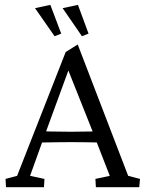

<svg xmlns="http://www.w3.org/2000/svg" viewBox="-20 -775 602 795"><path d="M4.9 0 2.9 -34.2 50.8 -46.9 252 -559.6 301.8 -590.8 510.7 -46.9 559.6 -34.2 556.6 0H377L375 -34.2L434.6 -46.9L376 -197.3L365.2 -226.6L255.9 -501L276.4 -519.5L168.9 -225.6L158.2 -196.3L104.5 -46.9L164.1 -34.2L162.1 0ZM136.7 -184.6V-232.4Q155.3 -231.4 189.5 -230.5Q223.6 -229.5 272.5 -229.5Q321.3 -229.5 356 -230.5Q390.6 -231.4 408.2 -232.4V-184.6Q370.1 -185.5 335.4 -186Q300.8 -186.5 272.5 -186.5Q246.1 -186.5 212.4 -186Q178.7 -185.5 136.7 -184.6ZM319.3 -625 239.3 -741.2 302.7 -754.9 346.7 -635.7ZM206.1 -625 125 -741.2 188.5 -754.9 233.4 -635.7Z"/></svg>

Font: Crimson Pro Light
Style: Regular
Weight: 300
Designer: Jacques Le Bailly
Foundry: Baron von Fonthausen
Version: Version 1.003